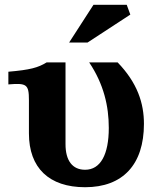

<svg xmlns="http://www.w3.org/2000/svg" viewBox="-20 -767 655 803"><path d="M582 -249C582 -335 555 -420 472 -506H353C414 -415 435 -323 435 -232C435 -120 400 -57 336 -57C283 -57 254 -95 254 -164V-506H175C139 -484 107 -475 15 -467V-414C91 -420 101 -415 101 -348V-209C101 -65 185 16 336 16C494 16 582 -79 582 -249ZM269 -589H346L525 -706L510 -747H371Z"/></svg>

Font: LT Superior Serif ExtraBold
Style: Regular
Weight: 800
Designer: Daniel Lyons
Foundry: LyonsType
Version: Version 2.120;FEAKit 1.0